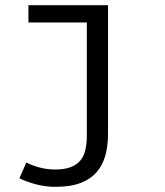

<svg xmlns="http://www.w3.org/2000/svg" viewBox="-20 -506 640 743"><path d="M194 217Q156 217 120 207.5Q84 198 55 184L82 123Q108 136 136.5 143Q165 150 193 150Q229 150 253 141Q277 132 291 115Q305 98 310.5 73.5Q316 49 316 18V-419H90V-486H398V12Q398 57 388 94.5Q378 132 354.5 159.5Q331 187 292 202Q253 217 194 217Z"/></svg>

Font: Source Code Pro
Style: Regular
Weight: 400
Monospace: yes
Designer: Paul D. Hunt, Teo Tuominen
Foundry: Adobe Systems Incorporated
Version: Version 2.030;PS 1.000;hotconv 16.6.51;makeotf.lib2.5.65220